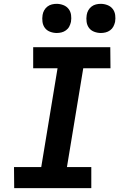

<svg xmlns="http://www.w3.org/2000/svg" viewBox="-20 -981 640 1001"><path d="M456 0H54L53 -110H195L280 -625H153V-735H555L556 -625H414L329 -110H456ZM506 -809Q488 -809 471 -815.5Q454 -822 444 -835.5Q434 -849 431.5 -867Q429 -885 432 -903Q434 -916 440.5 -927.5Q447 -939 457.5 -947Q468 -955 480.5 -958Q493 -961 505 -961Q523 -961 540 -954.5Q557 -948 567.5 -934.5Q578 -921 580.5 -903Q583 -885 580 -867Q577 -854 571 -842.5Q565 -831 554 -823Q543 -815 530.5 -812Q518 -809 506 -809ZM276 -809Q258 -809 241 -815.5Q224 -822 214 -835.5Q204 -849 201.5 -867Q199 -885 202 -903Q204 -916 210.5 -927.5Q217 -939 227.5 -947Q238 -955 250.5 -958Q263 -961 275 -961Q293 -961 310 -954.5Q327 -948 337.5 -934.5Q348 -921 350.5 -903Q353 -885 350 -867Q347 -854 341 -842.5Q335 -831 324 -823Q313 -815 300.5 -812Q288 -809 276 -809Z"/></svg>

Font: Iosevka Extrabold Extended
Style: Italic
Weight: 800
Width: 7
Italic angle: -9°
Monospace: yes
Designer: Belleve Invis
Foundry: Belleve Invis
Version: Version 32.5.0; ttfautohint (v1.8.4)